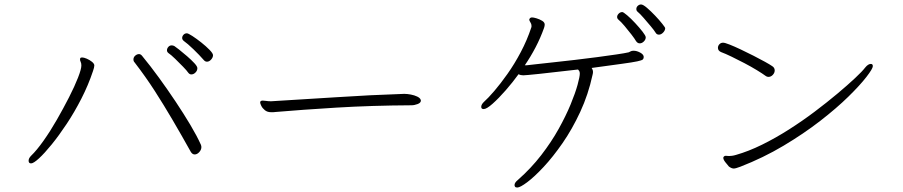

<svg xmlns="http://www.w3.org/2000/svg" viewBox="-20 -799 4040 859"><path d="M906 -523Q898 -523 892 -530Q872 -553 845.5 -578.5Q819 -604 802 -616Q795 -622 795 -629Q795 -637 801 -643.5Q807 -650 816 -650Q822 -650 840.5 -638Q859 -626 880.5 -609Q902 -592 917.5 -576Q933 -560 933 -552Q933 -542 924.5 -532.5Q916 -523 906 -523ZM836 -466Q828 -466 822 -474Q816 -483 799 -500.5Q782 -518 763.5 -536Q745 -554 733 -562Q727 -567 727 -574Q727 -582 733 -589Q739 -596 748 -596Q754 -596 760 -593Q765 -590 781.5 -577Q798 -564 817 -547.5Q836 -531 849.5 -516.5Q863 -502 863 -494Q863 -483 854.5 -474.5Q846 -466 836 -466ZM582 -520Q577 -525 577 -533Q577 -543 585 -550Q593 -557 602 -557Q609 -557 615 -550Q653 -504 691.5 -451Q730 -398 766 -344Q802 -290 831.5 -240.5Q861 -191 879 -151Q881 -145 881 -141Q881 -129 871.5 -118.5Q862 -108 851 -108Q841 -108 834 -119Q791 -196 752 -262.5Q713 -329 672.5 -392Q632 -455 582 -520ZM119 -68Q108 -68 108 -80Q108 -91 119 -102Q144 -126 174.5 -169Q205 -212 234.5 -263.5Q264 -315 289 -364Q314 -413 329 -451.5Q344 -490 344 -506Q344 -516 341 -522Q338 -528 338 -533Q338 -540 342 -541Q346 -542 347 -542Q355 -542 368 -536.5Q381 -531 391.5 -522.5Q402 -514 402 -506Q402 -498 396 -481Q375 -418 344 -357.5Q313 -297 278.5 -245Q244 -193 211.5 -153Q179 -113 154.5 -90.5Q130 -68 119 -68Z M1790 -379Q1802 -379 1818 -376Q1834 -373 1846.5 -367Q1859 -361 1862 -353Q1862 -352 1862.5 -351.5Q1863 -351 1863 -349Q1863 -339 1848.5 -333.5Q1834 -328 1821 -328Q1641 -327 1485 -317.5Q1329 -308 1213 -298Q1207 -297 1202.5 -297Q1198 -297 1193 -297Q1176 -297 1165 -306Q1154 -315 1149 -325.5Q1144 -336 1144 -340Q1144 -346 1149 -348Q1151 -349 1155 -349Q1162 -349 1171 -347.5Q1180 -346 1190 -346H1194Q1334 -354 1484.5 -364Q1635 -374 1787 -379Z M2928 -644Q2918 -644 2913 -653Q2907 -663 2891.5 -681.5Q2876 -700 2859.5 -719Q2843 -738 2832 -747Q2827 -751 2827 -759Q2827 -767 2833.5 -773Q2840 -779 2848 -779Q2857 -779 2874.5 -764Q2892 -749 2911 -729Q2930 -709 2943 -692.5Q2956 -676 2956 -673Q2956 -663 2947 -653.5Q2938 -644 2928 -644ZM2869 -632Q2869 -622 2860.5 -613.5Q2852 -605 2842 -605Q2832 -605 2825 -616Q2820 -625 2805.5 -644Q2791 -663 2774.5 -682.5Q2758 -702 2747 -711Q2741 -716 2741 -723Q2741 -731 2748 -738Q2755 -745 2764 -745Q2769 -745 2786 -730.5Q2803 -716 2822 -695.5Q2841 -675 2855 -657Q2869 -639 2869 -632ZM2337 -507Q2345 -508 2376.5 -511.5Q2408 -515 2454 -520Q2500 -525 2552 -531Q2604 -537 2652.5 -543.5Q2701 -550 2738.5 -555.5Q2776 -561 2793 -565Q2798 -567 2802 -569.5Q2806 -572 2815 -572Q2829 -572 2844.5 -563.5Q2860 -555 2860 -544Q2860 -537 2856 -533Q2852 -529 2831 -524.5Q2810 -520 2762 -513.5Q2714 -507 2627 -495Q2629 -492 2631 -487.5Q2633 -483 2633 -477Q2633 -474 2632.5 -471Q2632 -468 2631 -464Q2612 -376 2576 -298.5Q2540 -221 2497 -159Q2454 -97 2412.5 -52.5Q2371 -8 2339 16Q2307 40 2294 40Q2287 40 2284 36Q2282 32 2282 29Q2282 18 2297 6Q2356 -46 2401.5 -105Q2447 -164 2479.5 -222.5Q2512 -281 2533 -332Q2554 -383 2564 -419.5Q2574 -456 2574 -470Q2574 -478 2571 -482Q2568 -486 2566 -488Q2456 -475 2393 -468.5Q2330 -462 2321 -462Q2309 -462 2300 -467Q2274 -431 2242.5 -395Q2211 -359 2184 -335Q2157 -311 2144 -311Q2133 -311 2133 -321Q2133 -332 2146 -344Q2164 -360 2191.5 -392Q2219 -424 2250.5 -468.5Q2282 -513 2310 -566Q2338 -619 2357 -676Q2358 -678 2358 -683Q2358 -692 2353 -699Q2352 -701 2350 -704.5Q2348 -708 2348 -711Q2348 -714 2350 -716Q2353 -721 2361 -721Q2367 -721 2380.5 -717Q2394 -713 2405.5 -706Q2417 -699 2417 -689Q2417 -683 2414 -674Q2398 -629 2376 -587Q2354 -545 2328 -507Z M3418 -455Q3411 -455 3406 -459Q3391 -470 3365.5 -485.5Q3340 -501 3310.5 -516.5Q3281 -532 3253 -545.5Q3225 -559 3206 -566Q3192 -572 3192 -585Q3192 -594 3198.5 -601Q3205 -608 3215 -608Q3223 -608 3244.5 -599.5Q3266 -591 3294.5 -577.5Q3323 -564 3351.5 -549.5Q3380 -535 3402.5 -522.5Q3425 -510 3435 -503Q3446 -496 3446 -484Q3446 -473 3437.5 -464Q3429 -455 3418 -455ZM3241 -54Q3234 -62 3225 -73.5Q3216 -85 3216 -93Q3216 -96 3219 -99Q3222 -102 3227 -102Q3230 -102 3233.5 -101.5Q3237 -101 3242 -101Q3247 -101 3255 -102Q3263 -103 3273 -106Q3329 -122 3389 -151.5Q3449 -181 3509.5 -219.5Q3570 -258 3625 -299.5Q3680 -341 3726.5 -380Q3773 -419 3805.5 -449.5Q3838 -480 3851 -497Q3864 -513 3876 -513Q3885 -513 3885 -503Q3885 -492 3856.5 -455Q3828 -418 3775.5 -366.5Q3723 -315 3649.5 -258Q3576 -201 3485.5 -147Q3395 -93 3292 -53Q3271 -45 3263 -45Q3253 -45 3241 -54Z"/></svg>

Font: Moon Stars Kai T HW Light
Style: Regular
Weight: 300
Designer: GuiWonder
Version: Version 1.101